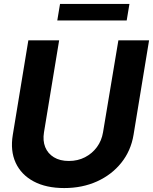

<svg xmlns="http://www.w3.org/2000/svg" viewBox="-20 -929 765 959"><path d="M571.3 -727.5H724.6L647 -255.4Q633.8 -175.8 585.9 -116Q538.1 -56.2 464.6 -22.9Q391.1 10.3 300.8 10.3Q210.4 10.3 148.2 -22.9Q85.9 -56.2 58.3 -116Q30.8 -175.8 43.9 -255.4L121.6 -727.5H275.4L199.7 -268.1Q192.9 -226.6 205.8 -194.3Q218.8 -162.1 249 -143.6Q279.3 -125 323.7 -125Q368.7 -125 404.5 -143.6Q440.4 -162.1 464.1 -194.3Q487.8 -226.6 494.6 -268.1ZM626.5 -909.2 612.8 -826.7H266.1L279.8 -909.2Z"/></svg>

Font: Inter Tight
Style: Bold Italic
Weight: 700
Italic angle: -9.39999°
Designer: Rasmus Andersson
Foundry: rsms
Version: Version 3.004